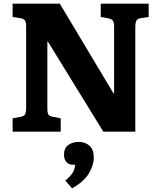

<svg xmlns="http://www.w3.org/2000/svg" viewBox="-20 -720 879 1050"><path d="M49 0V-73L92 -81Q110 -84 116.5 -93.5Q123 -103 123 -132V-572Q123 -598 116.5 -608Q110 -618 90 -621L49 -627V-700H307L602 -207L604 -211V-573Q604 -597 597.5 -606.5Q591 -616 571 -620L531 -627V-700H793V-627L751 -621Q732 -618 726 -607.5Q720 -597 720 -570V0H545L241 -494L239 -490V-128Q239 -101 245 -92.5Q251 -84 271 -81L312 -73V0ZM374 310 337 267Q368 242 378.5 223Q389 204 391 181H381Q354 181 342 165Q330 149 330 127Q330 89 354 72.5Q378 56 410 56Q446 56 469.5 77Q493 98 493 142Q493 182 466.5 227.5Q440 273 374 310Z"/></svg>

Font: Literata 12pt
Style: Bold
Weight: 700
Designer: Latin by Veronika Burian and Jose Scaglione. Greek by Irene Vlachou. Cyrillic by Vera Evstafieva.
Foundry: TypeTogether
Version: Version 3.002